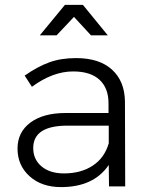

<svg xmlns="http://www.w3.org/2000/svg" viewBox="-20 -764 614 787"><path d="M283.2 -694.8 211.9 -619.1H143.1L246.1 -744.1H319.8L421.9 -619.1H353ZM493.2 0H426.8L425.8 -87.9Q364.3 2.9 230 2.9Q150.4 2.9 101.1 -41.7Q51.8 -86.4 51.8 -154.8Q51.8 -222.2 104.5 -261.5Q157.2 -300.8 249 -300.8H424.8V-340.8Q424.8 -402.8 387.9 -437Q351.1 -471.2 279.8 -471.2Q196.3 -471.2 110.8 -408.2L81.1 -454.1Q134.3 -491.2 182.1 -508.5Q230 -525.9 292 -525.9Q387.2 -525.9 439.2 -478.5Q491.2 -431.2 492.2 -347.2ZM242.2 -53.2Q312 -53.2 360.4 -85.2Q408.7 -117.2 425.8 -176.8V-249H256.8Q116.2 -249 116.2 -157.2Q116.2 -110.4 150.4 -81.8Q184.6 -53.2 242.2 -53.2Z"/></svg>

Font: Montserrat arm Light
Style: Regular
Weight: 300
Designer: Julieta Ulanovsky
Foundry: Julieta Ulanovsky
Version: Version 6.000;PS 006.000;hotconv 1.0.88;makeotf.lib2.5.64775